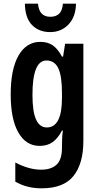

<svg xmlns="http://www.w3.org/2000/svg" viewBox="-20 -781 531 1041"><path d="M199 -554Q238 -554 265.5 -535.5Q293 -517 316 -474H322L333 -544H432V-17Q432 106 378.5 173Q325 240 206 240Q164 240 129.5 231Q95 222 63 204V100Q137 139 203 139Q257 139 286.5 112Q316 85 316 19V7Q316 -9 317 -31Q318 -53 321 -73H316Q294 -31 265.5 -10.5Q237 10 195 10Q121 10 79.5 -62.5Q38 -135 38 -269Q38 -406 80.5 -480Q123 -554 199 -554ZM232 -453Q156 -453 156 -267Q156 -176 175.5 -133Q195 -90 234 -90Q316 -90 316 -250V-276Q316 -369 296 -411Q276 -453 232 -453ZM392 -761Q391 -690 351.5 -648.5Q312 -607 252 -607Q191 -607 153.5 -645.5Q116 -684 115 -761H186Q192 -690 253 -690Q283 -690 300.5 -706.5Q318 -723 321 -761Z"/></svg>

Font: Noto Sans Bengali ExtraCondensed SemiBold
Style: Regular
Weight: 600
Width: 2
Designer: Joana Ranito - Universal Thirst; Jelle Bosma - Monotype Design Team
Foundry: Universal Thirst ehf.
Version: Version 3.000; ttfautohint (v1.8.4.7-5d5b)